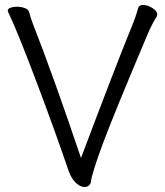

<svg xmlns="http://www.w3.org/2000/svg" viewBox="-20 -731 660 768"><path d="M505 -620Q522 -660 533 -700Q536 -711 552 -711Q570 -711 589.5 -699Q609 -687 609 -673Q609 -668 607 -665Q589 -637 573 -600Q435 -274 392 -158Q349 -42 344 -6Q343 5 335.5 11Q328 17 318 17Q301 17 283.5 0.5Q266 -16 255 -46Q201 -205 123.5 -410Q46 -615 12 -684L11 -688Q11 -696 22 -700Q33 -704 48 -704Q65 -704 79.5 -698.5Q94 -693 96 -684Q102 -661 113 -632Q192 -431 304 -99Q441 -463 505 -620Z"/></svg>

Font: Iansui 0.93
Style: Regular
Weight: 400
Designer: But Ko / Fontworks Inc.
Foundry: zi-hi.com / Fontworks Inc.
Version: Version 0.931